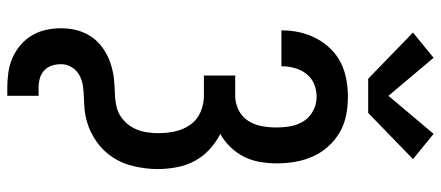

<svg xmlns="http://www.w3.org/2000/svg" viewBox="-370 -654 1239 540"><g transform="rotate(90 250.0 -384.5)"><path d="M227 215Q206 215 184.5 212Q163 209 143.5 200.5Q124 192 107.5 178Q91 164 80 145.5Q69 127 64.5 106Q60 85 60 64Q60 44 64 25.5Q68 7 77 -10Q86 -27 100 -40.5Q114 -54 130.5 -63Q147 -72 165.5 -77.5Q184 -83 203 -85Q222 -87 241.5 -87.5Q261 -88 279.5 -92Q298 -96 313.5 -108Q329 -120 338.5 -136.5Q348 -153 351.5 -172Q355 -191 355 -210Q355 -234 350 -257Q345 -280 331.5 -299.5Q318 -319 295.5 -328.5Q273 -338 250 -338H193V-426H250Q271 -426 290 -435.5Q309 -445 320 -462Q331 -479 335 -499.5Q339 -520 339 -541Q339 -541 339 -541Q339 -541 339 -541Q339 -562 335.5 -582Q332 -602 321 -619Q310 -636 291.5 -645.5Q273 -655 253 -655Q234 -655 217 -648Q200 -641 188.5 -626.5Q177 -612 172 -594Q167 -576 167 -558Q167 -557 167 -557Q167 -557 167 -556H66Q66 -557 66 -557.5Q66 -558 66 -559Q66 -584 71.5 -608Q77 -632 88.5 -654Q100 -676 117.5 -694Q135 -712 157 -723Q179 -734 203.5 -738.5Q228 -743 253 -743Q279 -743 304.5 -738Q330 -733 352.5 -720Q375 -707 392.5 -687.5Q410 -668 420.5 -644.5Q431 -621 435.5 -595Q440 -569 440 -543Q440 -520 436 -496Q432 -472 421.5 -451Q411 -430 394 -412.5Q377 -395 357 -384Q381 -372 401 -353.5Q421 -335 433.5 -311.5Q446 -288 451 -261Q456 -234 456 -208Q456 -191 454 -175Q452 -159 448.5 -143Q445 -127 439 -112Q433 -97 424 -83Q415 -69 404 -57.5Q393 -46 379.5 -36.5Q366 -27 351.5 -20Q337 -13 321 -8.5Q305 -4 289 -2.5Q273 -1 256.5 -0.5Q240 0 224 2Q208 4 193.5 11.5Q179 19 170 33Q161 47 161 64Q161 77 165 89.5Q169 102 178.5 111Q188 120 201 123.5Q214 127 227 127H250V215ZM298 -800H202L72 -926L143 -984L250 -857L357 -984L428 -926Z"/></g></svg>

Font: Zed Sans Semibold
Style: Regular
Weight: 600
Designer: Belleve Invis
Foundry: Belleve Invis
Version: Version 1.0.0; ttfautohint (v1.8.4)